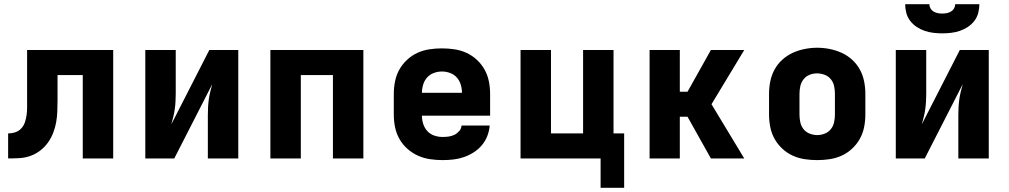

<svg xmlns="http://www.w3.org/2000/svg" viewBox="-20 -760 4840 921"><path d="M19 0V-120Q37 -120 53.5 -125.5Q70 -131 82 -144Q94 -157 99.5 -173.5Q105 -190 107.5 -207.5Q110 -225 110 -242Q110 -259 110 -277V-278Q110 -278 110 -278.5Q110 -279 110 -280V-520H523V0H377V-400H256V-281Q256 -254 255 -227Q254 -200 249.5 -174Q245 -148 235 -122.5Q225 -97 209.5 -75.5Q194 -54 172.5 -37.5Q151 -21 125.5 -12Q100 -3 73 -1.5Q46 0 19 0Z M677 0V-520H823V-312Q823 -293 822 -274.5Q821 -256 818.5 -237.5Q816 -219 811.5 -200.5Q807 -182 802 -164L984 -520H1123V0H977V-208Q977 -227 978 -245.5Q979 -264 981.5 -282.5Q984 -301 988.5 -319.5Q993 -338 998 -356L816 0Z M1277 0V-520H1723V0H1577V-400H1423V0Z M2103 8Q2073 8 2042.5 3.5Q2012 -1 1984.5 -13.5Q1957 -26 1934 -46.5Q1911 -67 1896 -93.5Q1881 -120 1875 -150Q1869 -180 1869 -210V-310Q1869 -340 1875 -370Q1881 -400 1895.5 -426Q1910 -452 1932.5 -473Q1955 -494 1982.5 -506.5Q2010 -519 2040 -523.5Q2070 -528 2100 -528Q2130 -528 2160 -523.5Q2190 -519 2217.5 -506.5Q2245 -494 2267.5 -473Q2290 -452 2304.5 -426Q2319 -400 2325 -370Q2331 -340 2331 -310V-205H2004Q2004 -184 2010.5 -164.5Q2017 -145 2030.5 -130.5Q2044 -116 2063.5 -109.5Q2083 -103 2103 -103Q2118 -103 2132.5 -105Q2147 -107 2160 -113.5Q2173 -120 2183 -131.5Q2193 -143 2194 -158H2329Q2327 -132 2317.5 -107.5Q2308 -83 2291 -63Q2274 -43 2252 -29Q2230 -15 2205.5 -6.5Q2181 2 2155 5Q2129 8 2103 8ZM2196 -315Q2196 -335 2190 -354.5Q2184 -374 2171 -388.5Q2158 -403 2139 -410Q2120 -417 2100 -417Q2080 -417 2061 -410Q2042 -403 2029 -388.5Q2016 -374 2010 -354.5Q2004 -335 2004 -315Z M2861 141V0H2477V-520H2623V-120H2777V-520H2923V-120H2974V141Z M3096 0V-520H3241V-320H3278L3390 -520H3550L3393 -260L3550 0H3390L3278 -200H3241V0Z M3900 8Q3870 8 3840 3.5Q3810 -1 3782.5 -13.5Q3755 -26 3732.5 -47Q3710 -68 3695.5 -94Q3681 -120 3675 -150Q3669 -180 3669 -210V-310Q3669 -340 3675 -370Q3681 -400 3695.5 -426.5Q3710 -453 3732.5 -473.5Q3755 -494 3782.5 -506.5Q3810 -519 3840 -525Q3870 -531 3900 -531Q3930 -531 3960 -525Q3990 -519 4017.5 -506.5Q4045 -494 4067.5 -473.5Q4090 -453 4104.5 -426.5Q4119 -400 4125 -370Q4131 -340 4131 -310V-210Q4131 -180 4125 -150Q4119 -120 4104.5 -94Q4090 -68 4067.5 -47Q4045 -26 4017.5 -13.5Q3990 -1 3960 3.5Q3930 8 3900 8ZM3900 -112Q3918 -112 3936 -119Q3954 -126 3965.5 -140.5Q3977 -155 3981 -173.5Q3985 -192 3985 -210V-310Q3985 -329 3981 -347.5Q3977 -366 3965 -380.5Q3953 -395 3935 -401.5Q3917 -408 3899 -408Q3880 -408 3863 -401Q3846 -394 3834.5 -379.5Q3823 -365 3819 -346.5Q3815 -328 3815 -310V-210Q3815 -192 3819 -173.5Q3823 -155 3834.5 -140.5Q3846 -126 3864 -119Q3882 -112 3900 -112Z M4277 0V-520H4423V-312Q4423 -293 4422 -274.5Q4421 -256 4418.5 -237.5Q4416 -219 4411.5 -200.5Q4407 -182 4402 -164L4584 -520H4723V0H4577V-208Q4577 -227 4578 -245.5Q4579 -264 4581.5 -282.5Q4584 -301 4588.5 -319.5Q4593 -338 4598 -356L4416 0ZM4500 -600Q4479 -600 4457.5 -602.5Q4436 -605 4415.5 -612Q4395 -619 4377 -631Q4359 -643 4346 -660Q4333 -677 4327.5 -698Q4322 -719 4322 -740H4438Q4438 -729 4443.5 -719.5Q4449 -710 4458.5 -704.5Q4468 -699 4478.5 -697Q4489 -695 4500 -695Q4511 -695 4521.5 -697Q4532 -699 4541.5 -704.5Q4551 -710 4556.5 -719.5Q4562 -729 4562 -740H4678Q4678 -719 4672.5 -698Q4667 -677 4654 -660Q4641 -643 4623 -631Q4605 -619 4584.5 -612Q4564 -605 4542.5 -602.5Q4521 -600 4500 -600Z"/></svg>

Font: Iosevka Custom Heavy Extended
Style: Regular
Weight: 900
Width: 7
Monospace: yes
Designer: Belleve Invis
Foundry: Belleve Invis
Version: Version 11.2.4; ttfautohint (v1.8.4)